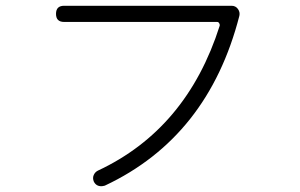

<svg xmlns="http://www.w3.org/2000/svg" viewBox="-20 -681 1040 665"><path d="M331 -36Q313 -36 305 -52Q300 -64 304.5 -74.5Q309 -85 319 -90Q627 -234 741 -592Q742 -595 739.5 -600Q737 -605 732 -605H202Q174 -605 174 -633Q174 -661 202 -661H782Q796 -661 804 -650Q812 -639 809 -626Q701 -206 343 -38Q335 -36 331 -36Z"/></svg>

Font: Shin Retro Maru Gothic Regular
Style: Regular
Weight: 400
Designer: Iose
Foundry: Typographish
Version: Version 1.002